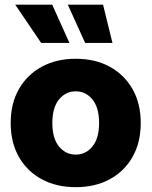

<svg xmlns="http://www.w3.org/2000/svg" viewBox="-20 -774 636 806"><path d="M297.9 11.7Q216.8 11.7 155.3 -21.5Q93.8 -54.7 59.3 -115.2Q24.9 -175.8 24.9 -257.8Q24.9 -339.4 59.3 -399.9Q93.8 -460.4 155.3 -493.9Q216.8 -527.3 297.9 -527.3Q379.4 -527.3 440.7 -493.9Q502 -460.4 536.4 -399.9Q570.8 -339.4 570.8 -257.8Q570.8 -175.8 536.4 -115.2Q502 -54.7 440.7 -21.5Q379.4 11.7 297.9 11.7ZM297.9 -125Q340.3 -125 368.2 -159.2Q396 -193.4 396 -257.8Q396 -321.8 368.2 -356.2Q340.3 -390.6 297.9 -390.6Q255.4 -390.6 227.5 -356.2Q199.7 -321.8 199.7 -257.8Q199.7 -193.4 227.5 -159.2Q255.4 -125 297.9 -125ZM152.8 -593.8 43.9 -754.4H199.2L271.5 -593.8ZM337.4 -593.8 264.6 -754.4H412.6L452.1 -593.8Z"/></svg>

Font: Inter Display Extra Bold
Style: Regular
Weight: 800
Designer: Rasmus Andersson
Foundry: rsms
Version: Version 4.000;git-4fc901f